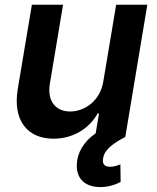

<svg xmlns="http://www.w3.org/2000/svg" viewBox="-20 -565 648 792"><path d="M406.2 -229.4C392.8 -146.3 326.7 -105.1 269.9 -105.1C208.5 -105.1 174.7 -148.8 185.4 -218L240.1 -545.5H111.5L53.3 -198.2C31.6 -67.1 93.8 7.1 201 7.1C282.7 7.1 348.7 -35.9 382.8 -96.9H388.5L374.6 -14.9C323.9 19.5 297.9 67.8 296.9 112.9C294 173.7 332.7 206.7 394.2 206.7C429.7 206.7 459.2 195.3 477.6 185.4L476.6 112.9C466.3 116.8 452.1 122.9 434.3 122.9C409.8 122.9 400.9 110.1 405.5 87.4C411.2 50.4 449.9 24.5 496.8 0L587.7 -545.5H459.2Z"/></svg>

Font: Margiela Sans Semi Bold
Style: Italic
Weight: 600
Italic angle: -9.39999°
Designer: Stefan Endress, Andreas Faust
Version: Version 1.100;FEAKit 1.0